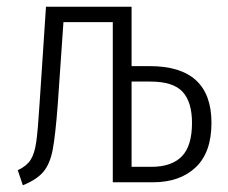

<svg xmlns="http://www.w3.org/2000/svg" viewBox="-20 -543 679 572"><path d="M610 -177Q610 -89 563 -44.5Q516 0 436 0H316V-477H169L152 -231Q145 -139 137 -97Q129 -55 109.5 -31.5Q90 -8 48 9L33 -36Q59 -48 71 -66.5Q83 -85 88 -120Q93 -155 98 -236L117 -523H372V-346H426Q610 -346 610 -177ZM552 -177Q552 -239 524 -269.5Q496 -300 428 -300H372V-46H431Q491 -46 521.5 -77Q552 -108 552 -177Z"/></svg>

Font: Fira Sans Extra Condensed Light
Style: Regular
Weight: 300
Width: 1
Designer: Carrois Corporate & Edenspiekermann AG
Foundry: Carrois Corporate GbR & Edenspiekermann AG
Version: Version 4.203